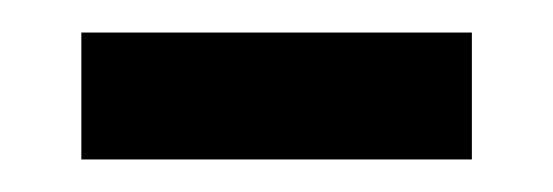

<svg xmlns="http://www.w3.org/2000/svg" viewBox="-20 -351 340 118"><path d="M30 -253V-331H270V-253Z"/></svg>

Font: CST
Style: Regular
Weight: 400
Version: Version 1.00